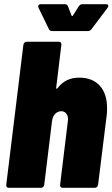

<svg xmlns="http://www.w3.org/2000/svg" viewBox="-20 -900 539 920"><path d="M493 -382Q493 -358 491 -345L450 -15Q449 -8 444.5 -4Q440 0 434 0H280Q274 0 270.5 -4Q267 -8 268 -15L305 -318L306 -328Q306 -346 297 -356.5Q288 -367 274 -367Q256 -367 244 -354Q232 -341 229 -318L192 -15Q191 -8 186.5 -4Q182 0 176 0H22Q16 0 12.5 -4Q9 -8 10 -15L92 -685Q93 -692 97.5 -696Q102 -700 108 -700H262Q268 -700 271.5 -696Q275 -692 274 -685L249 -478Q248 -475 250.5 -475Q253 -475 256 -478Q294 -528 359 -528Q423 -528 458 -489.5Q493 -451 493 -382ZM163 -869Q163 -880 177 -880H290Q302 -880 306 -869L323 -825Q326 -821 329 -825L357 -869Q364 -880 375 -880H488Q499 -880 499 -872Q499 -867 495 -862L419 -761Q412 -751 400 -751H231Q218 -751 214 -761L165 -862Q163 -868 163 -869Z"/></svg>

Font: Barlow Semi Condensed Black
Style: Italic
Weight: 900
Width: 4
Italic angle: -7°
Designer: Jeremy Tribby
Foundry: Tribby Type
Version: Version 1.408